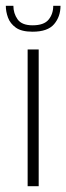

<svg xmlns="http://www.w3.org/2000/svg" viewBox="-31 -640 228 660"><path d="M64 -470H102V0H64ZM81 -531Q43 -531 23.5 -545Q4 -559 -3.5 -579.5Q-11 -600 -11 -620H15Q15 -594 29.5 -573.5Q44 -553 81 -553Q120 -553 136 -572.5Q152 -592 152 -620H177Q177 -583 155 -557Q133 -531 81 -531Z"/></svg>

Font: Smooch Sans Light
Style: Regular
Weight: 300
Designer: Robert E. Leuschke
Foundry: Robert E. Leuschke
Version: Version 1.010; ttfautohint (v1.8.3)